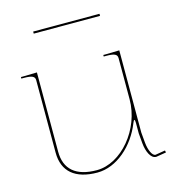

<svg xmlns="http://www.w3.org/2000/svg" viewBox="-106 -801 822 895"><g transform="rotate(-15 305.0 -354.0)"><path d="M455 -700V-710H135V-700ZM25 -512.5H37.5C76 -512.5 90 -506 90 -487.5V-137.5C90 -46.5 148 2.5 255 2.5C348.5 2.5 436.5 -76.5 476 -177.5C479.5 -186.5 482 -190 484 -190C486.5 -190 487.5 -183 487.5 -174.5V-124L492 -73.5C495.5 -36.5 511.5 2.5 537.5 2.5H538.5L587 -5.5L585 -15.5L537 -7.5C522 -8 508 -37.5 504.5 -74.5L500 -124.5V-521.5L435 -520H422.5V-512.5H435C473.5 -512.5 487.5 -506 487.5 -487.5V-289C487.5 -144 373 -9 255 -9C154 -9 102.5 -54.5 102.5 -139V-521.5L37.5 -520H25Z"/></g></svg>

Font: Znikomit
Style: Regular
Weight: 100
Designer: gluk
Foundry: gluk
Version: Version 0.55